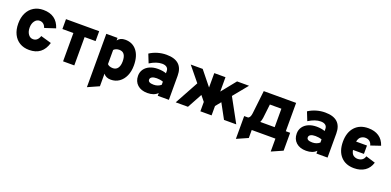

<svg xmlns="http://www.w3.org/2000/svg" viewBox="-2 -1367 4916 2414"><g transform="rotate(20 2456.5 -160.0)"><path d="M291 12Q217 12 163 -20.5Q109 -53 79.5 -113Q50 -173 50 -255Q50 -336.5 79.8 -396.8Q109.5 -457 163.8 -490Q218 -523 291 -523Q467.5 -523 519 -360L376 -313Q351 -379 293 -379Q253.5 -379 227.8 -344Q202 -309 202 -255Q202 -201 227 -166.5Q252 -132 291 -132Q352 -132 376 -205L519 -164Q468.5 12 291 12Z M742.5 0V-379H595.5V-511H1039.5V-379H892.5V0Z M1135 203V-511H1285V-477Q1318.5 -523 1385 -523Q1484 -523 1540.5 -451.8Q1597 -380.5 1597 -255Q1597 -175.5 1570 -115.5Q1543 -55.5 1494.8 -21.8Q1446.5 12 1383 12Q1318.5 12 1285 -32V136ZM1359 -133Q1401 -133 1424 -165.2Q1447 -197.5 1447 -255Q1447 -378 1359 -378Q1313 -378 1285 -350V-163Q1289.5 -150.5 1310.8 -141.8Q1332 -133 1359 -133Z M1873 12Q1788.5 12 1739.2 -32.8Q1690 -77.5 1690 -153Q1690 -202.5 1716.2 -240Q1742.5 -277.5 1789.2 -298.2Q1836 -319 1898 -319Q1929 -319 1959.2 -314.2Q1989.5 -309.5 2009 -301V-330Q2009 -362.5 1986.8 -380.2Q1964.5 -398 1924 -398Q1849.5 -398 1762 -343L1716 -458Q1763.5 -489.5 1820.8 -506.2Q1878 -523 1938 -523Q2158 -523 2158 -322V0H2009V-37Q1961.5 12 1873 12ZM1912 -113Q1969 -113 2009 -147V-189Q1970 -203 1923 -203Q1882.5 -203 1859.8 -190.2Q1837 -177.5 1837 -154Q1837 -113 1912 -113Z M2249.5 0 2423 -317 2264.5 -511H2424.5L2579.5 -318.5V-511H2729.5V-318.5L2884.5 -511H3044.5L2886 -317L3059.5 0H2895.5L2788 -197.5L2729.5 -125.5V0H2579.5V-125.5L2521 -197.5L2413.5 0Z M3117.5 173V-132H3171.5Q3189 -142 3196.2 -160Q3203.5 -178 3206.5 -204L3241.5 -511H3674.5V-132H3732.5V107L3583.5 173V0H3266.5V107ZM3332.5 -132H3525.5V-379H3371.5L3349.5 -191Q3347.5 -174 3343 -159.5Q3338.5 -145 3332.5 -132Z M3996 12Q3911.5 12 3862.2 -32.8Q3813 -77.5 3813 -153Q3813 -202.5 3839.2 -240Q3865.5 -277.5 3912.2 -298.2Q3959 -319 4021 -319Q4052 -319 4082.2 -314.2Q4112.5 -309.5 4132 -301V-330Q4132 -362.5 4109.8 -380.2Q4087.5 -398 4047 -398Q3972.5 -398 3885 -343L3839 -458Q3886.5 -489.5 3943.8 -506.2Q4001 -523 4061 -523Q4281 -523 4281 -322V0H4132V-37Q4084.5 12 3996 12ZM4035 -113Q4092 -113 4132 -147V-189Q4093 -203 4046 -203Q4005.5 -203 3982.8 -190.2Q3960 -177.5 3960 -154Q3960 -113 4035 -113Z M4637 12Q4523 12 4458.5 -59Q4394 -130 4394 -255Q4394 -379.5 4459.2 -451.2Q4524.5 -523 4639 -523Q4723 -523 4780.8 -484.8Q4838.5 -446.5 4863 -370L4733 -326Q4725 -360 4701.8 -378.5Q4678.5 -397 4643 -397Q4613 -397 4586.5 -378.8Q4560 -360.5 4549.5 -312H4695V-200H4548.5Q4558.5 -148 4584.8 -131Q4611 -114 4639 -114Q4673.5 -114 4698.5 -130Q4723.5 -146 4734 -182L4861 -143Q4838 -66.5 4779.5 -27.2Q4721 12 4637 12Z"/></g></svg>

Font: Overpass Black
Style: Regular
Weight: 900
Designer: Delve Withrington, Dave Bailey, Thomas Jockin
Foundry: Delve Fonts LLC
Version: Version 4.000; ttfautohint (v1.8.3)